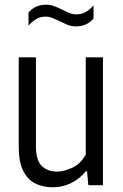

<svg xmlns="http://www.w3.org/2000/svg" viewBox="-20 -786 521 815"><path d="M204 9Q163 9 130.5 -6.8Q98 -22.5 78.8 -60.2Q59.5 -98 59.5 -163.5V-542.5H132.5V-166.5Q132.5 -104.5 157.8 -81Q183 -57.5 222.5 -57.5Q250 -57.5 285.8 -73.5Q321.5 -89.5 344 -129.5V-542.5H417V0H355L349.5 -59H344.5Q316 -24.5 279.5 -7.8Q243 9 204 9ZM303 -674Q283 -674 265.5 -681.2Q248 -688.5 232 -696.5Q217 -703.5 202.8 -709.5Q188.5 -715.5 174.5 -715.5Q152.5 -715.5 135 -706Q117.5 -696.5 101 -677V-732.5Q129 -766 175 -766Q195 -766 212.5 -759Q230 -752 246 -744Q261 -736.5 275.2 -730.8Q289.5 -725 303.5 -725Q325.5 -725 343 -734.5Q360.5 -744 377 -763V-707.5Q349 -674 303 -674Z"/></svg>

Font: Encode Sans Condensed
Style: Regular
Weight: 400
Width: 3
Designer: Multiple Designers
Foundry: Impallari Type
Version: Version 3.000; ttfautohint (v1.8.3) -l 8 -r 50 -G 200 -x 14 